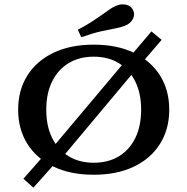

<svg xmlns="http://www.w3.org/2000/svg" viewBox="-20 -786 855 876"><path d="M260.8 -63.7 212.3 -103.8 556.1 -512.5 601.3 -470.4ZM132.2 70.2 86.8 29.5 204.5 -104.2 252.6 -64.5ZM605.2 -473.3 562 -514.2 670.9 -642.7 717.5 -604.2ZM407.5 11.3Q301 11.3 223.8 -25.9Q146.5 -63 104.6 -130Q62.8 -196.9 62.8 -285.5Q62.8 -374.4 104.6 -441.2Q146.5 -507.9 223.8 -545.1Q301 -582.3 407.5 -582.3Q513.9 -582.3 591.2 -545.1Q668.5 -507.9 710.3 -441.2Q752.2 -374.4 752.2 -285.5Q752.2 -196.9 710.3 -130Q668.5 -63 591.2 -25.9Q513.9 11.3 407.5 11.3ZM407.5 -43.5Q473.4 -43.5 521.9 -72.6Q570.4 -101.7 597.2 -156.1Q623.9 -210.5 623.9 -285.5Q623.9 -360.4 597 -414.5Q570.1 -468.5 521.8 -498Q473.4 -527.4 407.5 -527.4Q342.3 -527.4 293.6 -498.2Q244.9 -468.9 218 -414.7Q191.1 -360.4 191.1 -285.5Q191.1 -210.5 218 -156.3Q244.9 -102 293.6 -72.8Q342.3 -43.5 407.5 -43.5ZM350.7 -616.1 335.3 -650.1Q374.4 -671.1 400.7 -688.2Q427 -705.3 445.7 -718.8Q464.4 -732.3 479.1 -742.5Q493.8 -752.8 509.2 -759.3Q533.8 -770.2 557.2 -764.1Q580.5 -757.9 588.6 -736.7Q596.2 -718.1 585.8 -698.5Q575.5 -678.9 550.4 -668.6Q530.8 -660.9 505.4 -656.2Q480 -651.5 443 -643.5Q405.9 -635.5 350.7 -616.1Z"/></svg>

Font: Playfair 5pt SemiExpanded Light
Style: Regular
Weight: 300
Width: 6
Designer: Claus Eggers Sørensen
Foundry: Claus Eggers Sørensen
Version: Version 2.203